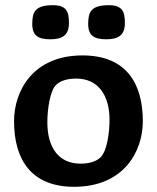

<svg xmlns="http://www.w3.org/2000/svg" viewBox="-20 -708 603 738"><path d="M529 -242C529 -389 464 -495 297 -495C107 -495 34 -359 34 -242C34 -96 99 10 265 10C456 10 529 -126 529 -242ZM273 -406C355 -406 401 -345 401 -247C401 -197 391 -126 366 -103C351 -88 325 -79 289 -79C207 -79 162 -139 162 -238C162 -288 172 -359 196 -382C211 -397 238 -406 273 -406ZM245 -619C245 -662 237 -688 183 -688C115 -688 104 -662 104 -616C104 -570 128 -557 174 -557C220 -557 245 -573 245 -619ZM460 -619C460 -662 452 -688 398 -688C330 -688 319 -662 319 -616C319 -570 343 -557 389 -557C435 -557 460 -573 460 -619Z"/></svg>

Font: Enriqueta
Style: Bold
Weight: 700
Designer: Viviana Monsalve, Gustavo Ibarra
Foundry: Viviana Monsalve, Gustavo Ibarra
Version: Version 1.002